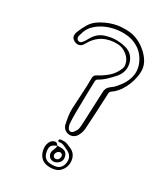

<svg xmlns="http://www.w3.org/2000/svg" viewBox="-198 -786 856 983"><g transform="rotate(30 230.0 -295.0)"><path d="M365 -655Q394 -632 410.5 -602Q427 -572 422 -532Q417 -489 395.5 -447.5Q374 -406 342 -385Q333 -378 333 -369Q331 -316 328 -262.5Q325 -209 322 -156Q320 -127 304 -104Q292 -89 275 -86.5Q258 -84 243 -93Q228 -102 223 -120Q218 -142 214.5 -165Q211 -188 212 -211Q214 -257 217 -302.5Q220 -348 220 -394Q220 -412 235 -419Q265 -435 290 -456Q315 -477 329 -508Q333 -516 335 -524.5Q337 -533 335 -540Q331 -569 305 -590Q279 -611 250 -612Q201 -614 164 -594Q127 -574 103 -530Q95 -514 80.5 -509.5Q66 -505 52 -513Q36 -521 33.5 -534Q31 -547 37 -562Q48 -590 63.5 -615.5Q79 -641 107 -658Q138 -677 168.5 -686.5Q199 -696 226 -697Q275 -700 307.5 -688Q340 -676 365 -655ZM395 -494Q411 -541 390.5 -586.5Q370 -632 331 -654Q300 -673 258 -675.5Q216 -678 174.5 -666Q133 -654 101.5 -628.5Q70 -603 60 -565Q59 -560 56.5 -553.5Q54 -547 55 -542Q55 -529 67 -525Q70 -523 76 -524.5Q82 -526 85 -530Q93 -538 98.5 -548Q104 -558 110 -568Q123 -589 141 -602Q159 -615 188 -621Q212 -627 237 -626.5Q262 -626 286 -620Q319 -612 336 -587.5Q353 -563 352.5 -532Q352 -501 331 -475Q312 -453 292 -434Q272 -415 247 -401L242 -392Q241 -352 240 -316Q239 -280 239 -257Q238 -226 238 -195.5Q238 -165 240 -135Q241 -127 246 -116Q251 -105 261 -103Q271 -102 278.5 -111.5Q286 -121 290 -129Q295 -140 295.5 -152Q296 -164 297 -176Q299 -227 301 -272Q303 -317 305 -366Q307 -387 324 -400Q329 -404 334 -408Q339 -412 341 -413Q358 -430 372 -449.5Q386 -469 395 -494ZM306 -29Q329 -18 337.5 4Q346 26 341.5 49.5Q337 73 318 91Q306 102 286 106Q266 110 245.5 106.5Q225 103 213 92Q196 77 190 51Q184 25 193 4Q196 -3 201.5 -9Q207 -15 215 -18Q223 -21 228.5 -19Q234 -17 241 -7Q249 -7 256.5 -7.5Q264 -8 271 -7Q295 -4 302 18Q310 44 292 61Q283 69 272.5 72Q262 75 250 71Q238 66 232.5 53.5Q227 41 232 27Q235 19 238.5 10.5Q242 2 241 -6Q219 2 212 13Q205 24 209 47Q216 88 255 91Q262 91 268.5 91Q275 91 281 90Q301 88 312.5 75.5Q324 63 326 44Q331 3 291 -14Q288 -16 271 -23.5Q254 -31 243 -28Q241 -27 236.5 -28Q232 -29 232 -32Q232 -38 236 -42Q264 -47 281.5 -39.5Q299 -32 306 -29ZM274 15Q263 14 255 24.5Q247 35 251 46Q255 56 267 56Q280 54 284 44Q291 30 283 20Q282 18 279 17Q276 16 274 15Z"/></g></svg>

Font: Shizuru
Style: Regular
Weight: 400
Version: Version 1.000